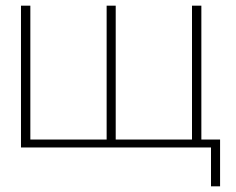

<svg xmlns="http://www.w3.org/2000/svg" viewBox="-20 -520 832 677"><path d="M54 -500V0H724V137H756V-28H690V-500H657V-28H388V-500H356V-28H87V-500Z"/></svg>

Font: LT Wave Alt Thin
Style: Regular
Weight: 100
Designer: Daniel Lyons
Version: Version 2.5 (Glyphs App)